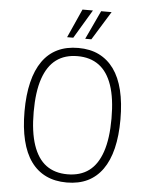

<svg xmlns="http://www.w3.org/2000/svg" viewBox="-61 -968 792 1025"><g transform="rotate(5 335.0 -455.5)"><path d="M335 8Q272 8 224 -15Q176 -38 143.5 -83Q111 -128 94.5 -195.5Q78 -263 78 -351Q78 -439 94.5 -507Q111 -575 143.5 -621Q176 -667 224 -690Q272 -713 335 -713Q399 -713 446.5 -689.5Q494 -666 526.5 -621Q559 -576 575.5 -508.5Q592 -441 592 -352Q592 -264 575.5 -196.5Q559 -129 526.5 -83.5Q494 -38 446.5 -15Q399 8 335 8ZM335 -36Q404 -36 450 -70Q496 -104 520 -174.5Q544 -245 544 -353Q544 -461 520 -531Q496 -601 449.5 -635Q403 -669 335 -669Q267 -669 221 -635Q175 -601 151 -531Q127 -461 127 -352Q127 -245 151 -174.5Q175 -104 221 -70Q267 -36 335 -36ZM270 -765 339 -919H395L303 -765ZM367 -765 439 -919H495L400 -765Z"/></g></svg>

Font: Nunito Sans 7pt Condensed ExtraLight
Style: Regular
Weight: 250
Width: 3
Designer: Vernon Adams
Foundry: Vernon Adams
Version: Version 3.101;gftools[0.9.27]